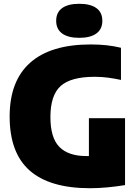

<svg xmlns="http://www.w3.org/2000/svg" viewBox="-20 -985 730 1015"><path d="M456 10Q243.5 10 137.2 -83.2Q31 -176.5 31 -369Q31 -557.5 139.8 -653.8Q248.5 -750 459 -750Q504 -750 543 -745.8Q582 -741.5 619.5 -732.5V-562.5Q585 -570 551 -574.5Q517 -579 480.5 -579Q354.5 -579 300.5 -530.2Q246.5 -481.5 246.5 -366Q246.5 -256 294.2 -208Q342 -160 436 -160Q442.5 -160 450 -160V-360H641V-6.5Q595.5 1 547.8 5.5Q500 10 456 10ZM399 -785Q340 -785 308.5 -808Q277 -831 277 -875Q277 -919.5 308.5 -942.2Q340 -965 399 -965Q458 -965 489.5 -942.2Q521 -919.5 521 -875Q521 -831 489.5 -808Q458 -785 399 -785Z"/></svg>

Font: Encode Sans SmCnd Black
Style: Regular
Weight: 900
Width: 4
Designer: Multiple Designers
Foundry: Impallari Type
Version: Version 3.002; ttfautohint (v1.8.3) -l 8 -r 50 -G 200 -x 14 